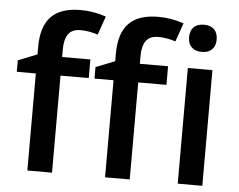

<svg xmlns="http://www.w3.org/2000/svg" viewBox="-53 -829 1111 893"><g transform="rotate(5 502.5 -382.5)"><path d="M353 -453.1H221.2V0H106V-453.1H17.1V-506.8L106 -542V-577.1Q106 -672.9 150.9 -719Q195.8 -765.1 288.1 -765.1Q348.6 -765.1 407.2 -745.1L377 -658.2Q334.5 -671.9 295.9 -671.9Q256.8 -671.9 239 -647.7Q221.2 -623.5 221.2 -575.2V-540H353ZM715.8 -453.1H584V0H468.8V-453.1H379.9V-506.8L468.8 -542V-577.1Q468.8 -672.9 513.7 -719Q558.6 -765.1 650.9 -765.1Q711.4 -765.1 770 -745.1L739.7 -658.2Q697.3 -671.9 658.7 -671.9Q619.6 -671.9 601.8 -647.7Q584 -623.5 584 -575.2V-540H715.8ZM922.9 0H808.1V-540H922.9ZM801.3 -683.1Q801.3 -713.9 818.1 -730.5Q835 -747.1 866.2 -747.1Q896.5 -747.1 913.3 -730.5Q930.2 -713.9 930.2 -683.1Q930.2 -653.8 913.3 -637Q896.5 -620.1 866.2 -620.1Q835 -620.1 818.1 -637Q801.3 -653.8 801.3 -683.1Z"/></g></svg>

Font: f0_58770          
Style: Regular
Weight: 600
Foundry: Ascender Corporation
Version: Version 1.10